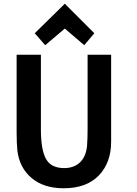

<svg xmlns="http://www.w3.org/2000/svg" viewBox="-20 -989 731 1028"><path d="M575 -230Q575 -118 509 -49.5Q443 19 321 19Q214 19 149 -36Q84 -91 73 -183Q69 -223 69 -278V-696H199V-296Q199 -188 226 -138.5Q253 -89 324 -89Q375 -89 407.5 -119Q440 -149 446 -207Q449 -249 449 -297V-696H575ZM327 -836 222 -747 166 -811 327 -969 485 -811 431 -747Z"/></svg>

Font: Repo
Style: DemiBold
Weight: 600
Designer: Stefan Peev
Foundry: Context Ltd
Version: Version 001.000